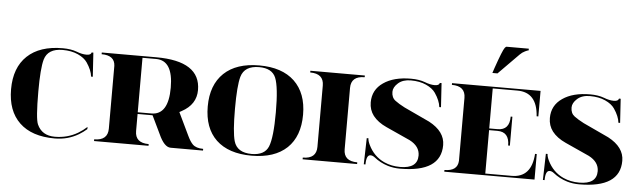

<svg xmlns="http://www.w3.org/2000/svg" viewBox="-47 -917 3649 1097"><g transform="rotate(5 1777.0 -368.5)"><path d="M473.6 -64.5Q452.6 -45.9 428.7 -31.7Q367.2 4.9 292 4.9Q160.2 4.9 89.8 -62.5Q19.5 -129.9 19.5 -253.9Q19.5 -377.9 90.8 -445.3Q162.1 -512.7 293.9 -512.7Q340.8 -512.7 374.5 -500Q405.8 -487.8 431.4 -487.8Q457 -487.8 460 -502.9H469.7L478.5 -365.2H468.8Q464.8 -401.9 436 -444.3Q418.9 -469.2 381.8 -486.1Q344.7 -502.9 293.9 -502.9Q209 -502.9 190.4 -438.5Q175.8 -386.7 175.8 -253.9Q175.8 -98.6 190.4 -66.4Q217.8 -4.9 292 -4.9Q364.3 -4.9 423.8 -40Q450.7 -56.2 473.6 -77.1Z M752 -498V-185.5H830.1Q927.7 -185.5 927.7 -341.8Q927.7 -498 830.1 -498ZM517.6 -507.8H830.1Q1084 -507.8 1084 -341.8Q1084 -258.8 1001.5 -214.4Q995.1 -210.9 988.8 -207.5L1051.8 -76.2Q1066.9 -44.4 1082 -29.3Q1101.6 -9.8 1142.6 -9.8V0H957Q919.9 0 887.7 -72.3L837.9 -175.8Q834 -175.8 830.1 -175.8H752V-78.1Q752 -9.8 830.1 -9.8V0H517.6V-9.8Q595.7 -9.8 595.7 -78.1V-438.5Q592.8 -498 517.6 -498Z M1420.9 -4.9Q1495.1 -4.9 1516.6 -56.6Q1538.1 -109.4 1538.1 -253.9Q1538.1 -398.4 1516.6 -451.2Q1495.1 -502.9 1420.9 -502.9Q1336.9 -502.9 1318.4 -438.5Q1303.7 -386.7 1303.7 -253.9Q1303.7 -121.1 1318.4 -69.3Q1336.9 -4.9 1420.9 -4.9ZM1217.8 -62.5Q1147.5 -129.9 1147.5 -253.9Q1147.5 -377 1218.8 -445.3Q1290 -512.7 1420.9 -512.7Q1551.8 -512.7 1623 -445.3Q1694.3 -377 1694.3 -253.9Q1694.3 -129.9 1624 -62.5Q1552.7 4.9 1420.9 4.9Q1289.1 4.9 1217.8 -62.5Z M1713.9 -507.8H2026.4V-498Q1948.2 -498 1948.2 -429.7V-78.1Q1948.2 -9.8 2026.4 -9.8V0H1713.9V-9.8Q1792 -9.8 1792 -78.1V-429.7Q1792 -498 1713.9 -498Z M2457 -502.9H2466.8L2475.6 -365.2H2465.8Q2461.9 -401.9 2433.1 -444.3Q2416 -469.2 2378.9 -486.1Q2341.8 -502.9 2291 -502.9Q2245.1 -502.9 2218.3 -479Q2191.4 -455.1 2191.4 -428.7Q2191.4 -395.5 2213.9 -378.9Q2234.4 -363.3 2268.6 -345.7L2415 -277.3Q2506.8 -228.5 2506.8 -150.4Q2506.8 4.9 2272.5 4.9Q2235.8 4.9 2203.1 -4.9Q2158.2 -18.6 2123 -46.9Q2110.8 -56.6 2098.6 -56.6Q2074.2 -56.6 2074.2 -2H2064.5L2068.4 -152.3H2078.1Q2078.1 -137.7 2088.9 -115.2Q2119.6 -51.3 2181.2 -23.4Q2222.2 -4.9 2272.5 -4.9Q2372.1 -4.9 2372.1 -79.1Q2372.1 -131.8 2313.5 -162.1L2175.8 -224.6Q2125 -247.6 2098.1 -282.2Q2073.2 -314.9 2073.2 -358.4Q2073.2 -430.7 2133.3 -471.7Q2192.4 -512.7 2291 -512.7Q2337.9 -512.7 2371.6 -500Q2402.8 -487.8 2428.5 -487.8Q2454.1 -487.8 2457 -502.9Z M2751 -585.9 2760.7 -615.2Q2796.9 -719.7 2808.6 -734.4Q2814.5 -742.2 2819.3 -742.2H2946.3V-732.4Q2941.4 -732.4 2926.3 -725.1Q2909.7 -717.3 2897 -704.1L2780.3 -585.9ZM2526.4 -507.8H3034.2V-361.3H3024.4Q3015.6 -498 2902.3 -498H2760.7V-268.6H2808.6Q2877 -268.6 2877 -346.7H2886.7V-180.7H2877Q2877 -258.8 2808.6 -258.8H2760.7V-9.8H2912.1Q3025.4 -9.8 3034.2 -146.5H3043.9V0H2526.4V-9.8Q2601.6 -9.8 2604.5 -69.3V-429.7Q2604.5 -498 2526.4 -498Z M3484.4 -502.9H3494.1L3502.9 -365.2H3493.2Q3489.3 -401.9 3460.4 -444.3Q3443.4 -469.2 3406.2 -486.1Q3369.1 -502.9 3318.4 -502.9Q3272.5 -502.9 3245.6 -479Q3218.8 -455.1 3218.8 -428.7Q3218.8 -395.5 3241.2 -378.9Q3261.7 -363.3 3295.9 -345.7L3442.4 -277.3Q3534.2 -228.5 3534.2 -150.4Q3534.2 4.9 3299.8 4.9Q3263.2 4.9 3230.5 -4.9Q3185.5 -18.6 3150.4 -46.9Q3138.2 -56.6 3126 -56.6Q3101.6 -56.6 3101.6 -2H3091.8L3095.7 -152.3H3105.5Q3105.5 -137.7 3116.2 -115.2Q3147 -51.3 3208.5 -23.4Q3249.5 -4.9 3299.8 -4.9Q3399.4 -4.9 3399.4 -79.1Q3399.4 -131.8 3340.8 -162.1L3203.1 -224.6Q3152.3 -247.6 3125.5 -282.2Q3100.6 -314.9 3100.6 -358.4Q3100.6 -430.7 3160.6 -471.7Q3219.7 -512.7 3318.4 -512.7Q3365.2 -512.7 3398.9 -500Q3430.2 -487.8 3455.8 -487.8Q3481.4 -487.8 3484.4 -502.9Z"/></g></svg>

Font: spinweradC
Style: Bold
Weight: 700
Width: 7
Version: Version 0.3